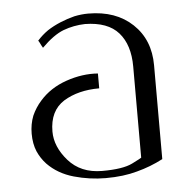

<svg xmlns="http://www.w3.org/2000/svg" viewBox="-44 -578 618 629"><g transform="rotate(-5 264.5 -263.0)"><path d="M111.3 -435.5Q105.5 -445.3 102.5 -452.1Q99.6 -458 97.7 -460Q113.3 -477.5 132.8 -491.2Q152.3 -503.9 175.8 -513.7Q199.2 -523.4 222.7 -529.3Q246.1 -534.2 268.6 -534.2Q359.4 -534.2 414.1 -482.4Q468.8 -430.7 468.8 -346.7Q468.8 -244.1 468.8 -38.1Q427.7 -16.6 382.8 -4.9Q337.9 7.8 279.3 7.8Q226.6 7.8 174.8 -6.8Q123 -21.5 88.9 -56.6Q71.3 -75.2 60.5 -99.6Q49.8 -125 49.8 -158.2Q49.8 -189.5 60.5 -216.8Q72.3 -243.2 90.8 -263.7Q125 -302.7 178.7 -321.3Q232.4 -339.8 283.2 -335.9Q283.2 -319.3 283.2 -287.1Q213.9 -287.1 166 -257.8Q118.2 -227.5 118.2 -159.2Q118.2 -109.4 158.2 -63.5Q199.2 -16.6 269.5 -16.6Q337.9 -16.6 369.1 -32.2Q400.4 -47.9 400.4 -48.8Q400.4 -149.4 400.4 -348.6Q400.4 -419.9 365.2 -460Q330.1 -500 254.9 -501Q217.8 -500 183.6 -487.3Q150.4 -474.6 111.3 -435.5Z"/></g></svg>

Font: BSRU BANSOMDEJ
Style: Regular
Weight: 400
Designer: Wisit Potiwat
Version: Version 1.000;PS 002.000;hotconv 1.0.70;makeotf.lib2.5.58329